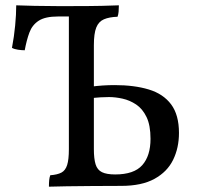

<svg xmlns="http://www.w3.org/2000/svg" viewBox="-20 -699 748 722"><path d="M164 3Q164 -11 165 -21.5Q166 -32 169 -40Q196 -42 211 -50Q226 -58 232.5 -78.5Q239 -99 239 -138V-676Q321 -676 362.5 -677Q404 -678 427 -679Q427 -666 426 -655Q425 -644 422 -636Q391 -635 371 -626.5Q351 -618 342 -595.5Q333 -573 333 -529V-138Q333 -102 339.5 -81Q346 -60 363.5 -51.5Q381 -43 413 -43Q484 -43 515 -78Q546 -113 546 -177Q546 -228 531 -259Q516 -290 492 -306Q468 -322 441 -328Q414 -334 390 -334Q376 -334 357.5 -333Q339 -332 321 -330V-373Q344 -376 366 -377.5Q388 -379 411 -379Q485 -379 539.5 -362.5Q594 -346 623.5 -306.5Q653 -267 653 -199Q653 -143 631 -98Q609 -53 561 -26.5Q513 0 436 0Q379 0 326 0.5Q273 1 231 1.5Q189 2 164 3ZM73 -510Q62 -510 48 -512Q34 -514 25 -519Q33 -561 37 -603Q41 -645 41 -679Q69 -678 109.5 -677Q150 -676 197.5 -676Q245 -676 296 -676V-637H198Q150 -637 125.5 -621Q101 -605 90.5 -576.5Q80 -548 73 -510Z"/></svg>

Font: Vollkorn
Style: Regular
Weight: 400
Designer: Friedrich Althausen
Foundry: Friedrich Althausen
Version: Version 5.001